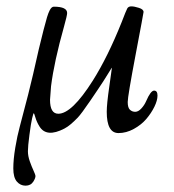

<svg xmlns="http://www.w3.org/2000/svg" viewBox="-20 -400 549 606"><path d="M354 20Q316.9 20 316.9 -47.1Q316.9 -71.5 325 -127.2Q333 -182.9 333 -184.6Q333 -186.3 332.8 -186.3Q332.5 -186.3 319.5 -164.8Q306.4 -143.3 290 -119.1L265.6 -83Q236.8 -40.8 225.5 -28.9Q214.1 -17.1 203.6 -8.2Q193.1 0.7 183.1 5.9Q126.7 35.2 104.5 -1Q95.9 -14.9 91.9 -28.7Q87.9 -42.5 86.5 -42.6Q85.2 -42.7 81.4 -26.7Q77.6 -10.7 72.9 25.6Q68.1 62 68.1 77.3Q68.1 92.5 74.1 109.4Q80.1 126.2 86.1 139.2Q92 152.1 92 155.3Q92 158.4 90.5 162.8Q88.9 167.2 85.4 172.9Q77.1 186 60.7 186Q44.2 186 33.1 173Q22 159.9 22 131.7Q22 103.5 28.2 66.2Q34.4 28.8 42.5 -0.7Q74.2 -119.6 84.2 -164.6Q94.2 -209.5 102.5 -244.9Q110.8 -280.3 117.6 -306Q124.3 -331.8 128.4 -345.6Q132.6 -359.4 136.7 -367.2Q142.6 -378.9 149.9 -378.9Q191.9 -378.9 191.9 -358.9Q191.9 -351.3 182.4 -317.4Q150.9 -205.6 141.1 -127.9Q137.9 -89.1 137.9 -85Q137.9 -41 164.1 -41Q206.8 -41 272.9 -145.5Q320.3 -220.7 364 -330.1Q377.9 -366.5 381.6 -373.2Q385.3 -379.9 394.5 -379.9Q403.8 -379.9 418.5 -375.2Q433.1 -370.6 433.1 -362.1Q433.1 -359.4 408.1 -227.7Q383.1 -95.9 383.1 -78.1Q383.1 -60.3 390 -53.7Q397 -47.1 406.7 -47.1Q416.5 -47.1 426.1 -57.6Q435.8 -68.1 441.2 -80.6Q455.6 -114 466.3 -114Q477.1 -114 477.1 -98.5Q477.1 -83 467.3 -63Q457.5 -43 441.7 -24.4Q425.8 -5.9 402.1 7.1Q378.4 20 354 20Z"/></svg>

Font: Fanwood Text
Style: Regular
Weight: 400
Version: Version 1.1001